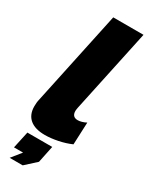

<svg xmlns="http://www.w3.org/2000/svg" viewBox="-240 -780 825 1044"><g transform="rotate(30 172.5 -258.5)"><path d="M132 10Q70 10 37.5 -17.5Q5 -45 5 -97Q5 -108 6 -119Q7 -130 10 -142L135 -730H325L214 -209Q213 -203 212 -197.5Q211 -192 211 -187Q211 -149 247 -149Q258 -149 272 -153Q286 -157 299 -164L293 -24Q257 -8 213 1Q169 10 132 10ZM29 213 78 152H21L44 46H200L178 152L111 213Z"/></g></svg>

Font: Raleway Thin Black
Style: Italic
Weight: 900
Italic angle: -12°
Version: Version 4.026